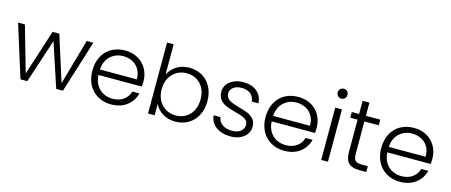

<svg xmlns="http://www.w3.org/2000/svg" viewBox="-47 -1340 4545 1935"><g transform="rotate(15 2225.5 -372.0)"><path d="M800 -546 629 0H559L408 -458L257 0H186L15 -546H86L222 -71L375 -546H445L596 -70L731 -546Z M1389 -301Q1389 -265 1387 -246H934Q937 -184 964 -140Q991 -96 1035 -73.5Q1079 -51 1131 -51Q1199 -51 1245.5 -84Q1292 -117 1307 -173H1381Q1361 -93 1295.5 -42.5Q1230 8 1131 8Q1054 8 993 -26.5Q932 -61 897.5 -124.5Q863 -188 863 -273Q863 -358 897 -422Q931 -486 992 -520Q1053 -554 1131 -554Q1209 -554 1267.5 -520Q1326 -486 1357.5 -428.5Q1389 -371 1389 -301ZM1318 -303Q1319 -364 1293.5 -407Q1268 -450 1224 -472Q1180 -494 1128 -494Q1050 -494 995 -444Q940 -394 934 -303Z M1586 -425Q1613 -482 1669.5 -518Q1726 -554 1803 -554Q1878 -554 1937 -519.5Q1996 -485 2029.5 -421.5Q2063 -358 2063 -274Q2063 -190 2029.5 -126Q1996 -62 1936.5 -27Q1877 8 1803 8Q1725 8 1668.5 -27.5Q1612 -63 1586 -120V0H1517V-740H1586ZM1992 -274Q1992 -342 1965.5 -391.5Q1939 -441 1893 -467Q1847 -493 1789 -493Q1733 -493 1686.5 -466Q1640 -439 1613 -389Q1586 -339 1586 -273Q1586 -207 1613 -157Q1640 -107 1686.5 -80Q1733 -53 1789 -53Q1847 -53 1893 -79.5Q1939 -106 1965.5 -156.5Q1992 -207 1992 -274Z M2380 8Q2286 8 2226.5 -35.5Q2167 -79 2160 -154H2232Q2237 -108 2275.5 -79.5Q2314 -51 2379 -51Q2436 -51 2468.5 -78Q2501 -105 2501 -145Q2501 -173 2483 -191Q2465 -209 2437.5 -219.5Q2410 -230 2363 -242Q2302 -258 2264 -274Q2226 -290 2199.5 -321.5Q2173 -353 2173 -406Q2173 -446 2197 -480Q2221 -514 2265 -534Q2309 -554 2365 -554Q2453 -554 2507 -509.5Q2561 -465 2565 -387H2495Q2492 -435 2457.5 -464.5Q2423 -494 2363 -494Q2310 -494 2277 -469Q2244 -444 2244 -407Q2244 -375 2263.5 -354.5Q2283 -334 2312 -322.5Q2341 -311 2390 -297Q2449 -281 2484 -266Q2519 -251 2544 -222Q2569 -193 2570 -145Q2570 -101 2546 -66.5Q2522 -32 2479 -12Q2436 8 2380 8Z M3196 -301Q3196 -265 3194 -246H2741Q2744 -184 2771 -140Q2798 -96 2842 -73.5Q2886 -51 2938 -51Q3006 -51 3052.5 -84Q3099 -117 3114 -173H3188Q3168 -93 3102.5 -42.5Q3037 8 2938 8Q2861 8 2800 -26.5Q2739 -61 2704.5 -124.5Q2670 -188 2670 -273Q2670 -358 2704 -422Q2738 -486 2799 -520Q2860 -554 2938 -554Q3016 -554 3074.5 -520Q3133 -486 3164.5 -428.5Q3196 -371 3196 -301ZM3125 -303Q3126 -364 3100.5 -407Q3075 -450 3031 -472Q2987 -494 2935 -494Q2857 -494 2802 -444Q2747 -394 2741 -303Z M3359 -649Q3338 -649 3323 -664Q3308 -679 3308 -701Q3308 -723 3323 -737.5Q3338 -752 3359 -752Q3380 -752 3395 -737.5Q3410 -723 3410 -701Q3410 -679 3395 -664Q3380 -649 3359 -649ZM3394 -546V0H3324V-546Z M3644 -487V-148Q3644 -98 3663 -79Q3682 -60 3730 -60H3794V0H3719Q3645 0 3609 -34.5Q3573 -69 3573 -148V-487H3497V-546H3573V-683H3644V-546H3794V-487Z M4403 -301Q4403 -265 4401 -246H3948Q3951 -184 3978 -140Q4005 -96 4049 -73.5Q4093 -51 4145 -51Q4213 -51 4259.5 -84Q4306 -117 4321 -173H4395Q4375 -93 4309.5 -42.5Q4244 8 4145 8Q4068 8 4007 -26.5Q3946 -61 3911.5 -124.5Q3877 -188 3877 -273Q3877 -358 3911 -422Q3945 -486 4006 -520Q4067 -554 4145 -554Q4223 -554 4281.5 -520Q4340 -486 4371.5 -428.5Q4403 -371 4403 -301ZM4332 -303Q4333 -364 4307.5 -407Q4282 -450 4238 -472Q4194 -494 4142 -494Q4064 -494 4009 -444Q3954 -394 3948 -303Z"/></g></svg>

Font: A Bank Premium Light
Style: Regular
Weight: 300
Designer: Ninad Kale (Devanagari), Jonny Pinhorn (Latin), Htun Naung (Myanmar)
Foundry: Indian Type Foundry
Version: 4.004